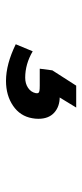

<svg xmlns="http://www.w3.org/2000/svg" viewBox="163 -227 274 640"><g transform="rotate(90 300.0 93.0)"><path d="M127.5 177.5 151 121Q193.5 146 239 146Q258.5 146 272.8 136.5Q287 127 290.5 111Q291.5 105 289.8 102.2Q288 99.5 282.8 98.5Q277.5 97.5 265.5 97.5H209L214.5 55.5L265.5 -24H338.5L305 31H303.5Q335.5 31 355.8 49.5Q376 68 376 102Q376 113 374 123Q367 163 332.5 186.5Q298 210 249.5 210Q194 210 127.5 177.5Z"/></g></svg>

Font: JuliaMono ExtraBold
Style: Italic
Weight: 800
Italic angle: -9°
Monospace: yes
Designer: cormullion
Foundry: corm
Version: Version 0.057; ttfautohint (v1.8.4)